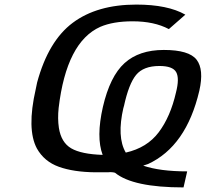

<svg xmlns="http://www.w3.org/2000/svg" viewBox="-20 -733 898 838"><path d="M136 -344Q142 -372 142 -373Q191 -554 297.5 -633.5Q404 -713 575 -713Q712 -713 789 -669L717 -606Q653 -640 559 -640Q474 -640 418 -616Q270 -550 236 -262Q231 -215 237 -175Q247 -111 291 -85.5Q335 -60 428 -57Q399 -134 429 -266Q460 -400 523.5 -457.5Q587 -515 695 -515Q805 -515 838 -472.5Q871 -430 850 -337Q793 -94 626 -17Q622 -16 615 -13.5Q608 -11 605 -10Q678 15 797 15L781 85Q560 85 482 21Q468 17 451 19H448H429H396Q301 18 237 -5Q173 -28 141 -85Q96 -169 136 -344ZM520 -265 519 -264Q489 -135 529 -67Q622 -88 673 -156Q724 -224 748 -329Q764 -391 749 -418Q734 -445 676 -445Q606 -445 574 -406Q542 -367 521 -270Q520 -269 520 -265Z"/></svg>

Font: Coval
Style: Medium Italic
Weight: 500
Foundry: Context Ltd
Version: Version 001.000